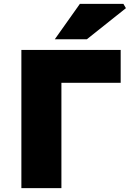

<svg xmlns="http://www.w3.org/2000/svg" viewBox="-20 -968 685 988"><path d="M90 -711H601V-542H296V0H90ZM391 -948H615L628 -926L427 -766H262Z"/></svg>

Font: Nebula Sans Black
Style: Regular
Weight: 900
Designer: Paul D. Hunt for Adobe (as Source Sans)
Foundry: Nebula Entertainment & Broadcasting LLC
Version: Version 1.010